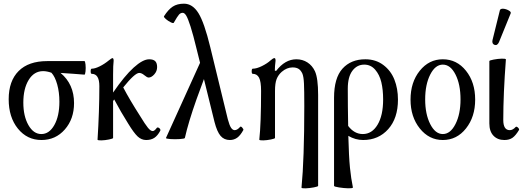

<svg xmlns="http://www.w3.org/2000/svg" viewBox="-20 -745 2836 1037"><path d="M204.1 11.2Q126.5 11.2 76.7 -50.3Q26.9 -111.8 26.9 -209Q26.9 -307.6 80.6 -361.3Q134.3 -415 234.9 -415H436Q439.9 -415 441.9 -396.5Q443.8 -377.9 441.9 -359.6Q439.9 -341.3 436 -341.8Q423.8 -342.8 377.2 -346.4Q330.6 -350.1 307.1 -351.1Q379.9 -290.5 379.9 -188Q379.9 -102.5 330.1 -45.7Q280.3 11.2 204.1 11.2ZM203.1 -21Q246.1 -21 273.4 -69.6Q300.8 -118.2 300.8 -195.8Q300.8 -246.1 289.1 -288.6Q277.3 -331.1 257.8 -352.1Q233.4 -360.8 212.9 -360.8Q164.1 -360.8 135 -313.5Q106 -266.1 106 -190.9Q106 -117.7 133.5 -69.3Q161.1 -21 203.1 -21Z M506.8 9.8Q516.6 -145 516.6 -279.8Q516.6 -346.2 475.6 -346.2Q469.7 -346.2 469.7 -360.1Q469.7 -374 475.6 -374Q492.7 -374 518.1 -386.5Q543.5 -398.9 567.9 -418.9Q583.5 -431.2 586.9 -431.2Q593.8 -431.2 593.8 -417Q590.8 -393.1 590.8 -341.8V-245.1Q652.3 -335 701.9 -379.9Q751.5 -424.8 785.6 -424.8Q808.1 -424.8 818.4 -414.6Q828.6 -404.3 828.6 -382.8Q828.6 -360.4 813.2 -343.3Q797.9 -326.2 782.7 -326.2Q774.4 -326.2 759.8 -338.6Q745.1 -351.1 731.9 -351.1Q708.5 -351.1 645.5 -272.9Q680.2 -206.5 736.8 -118.2Q764.2 -73.2 778.8 -55.2Q793.5 -37.1 804.7 -37.1Q814.5 -37.1 827.6 -55.2Q830.6 -57.6 835.4 -55.9Q840.3 -54.2 844.2 -48.8Q848.1 -43.5 845.7 -39.1Q831.5 -12.2 813.7 -0.5Q795.9 11.2 769.5 11.2Q744.1 11.2 723.6 -7.8Q703.1 -26.9 671.9 -78.1Q633.3 -139.2 596.7 -208L590.8 -199.2V0Q590.8 3.9 568.8 8.3Q546.9 12.7 528.1 13.2Q509.3 13.7 506.8 9.8Z M876.5 0 1060.5 -405.8 1042.5 -478Q1023.4 -557.1 1009.3 -601.3Q995.1 -645.5 985.8 -660.6Q976.6 -675.8 966.8 -675.8Q955.6 -675.8 947 -666.5Q938.5 -657.2 918.5 -622.1Q916 -617.7 901.9 -624.8Q887.7 -631.8 875.5 -642.3Q863.3 -652.8 865.7 -657.2Q888.7 -693.4 912.8 -709.2Q937 -725.1 973.6 -725.1Q1020 -725.1 1051.8 -674.1Q1083.5 -623 1115.7 -490.2L1210.4 -101.1Q1219.2 -67.9 1228 -54.9Q1236.8 -42 1247.6 -42Q1261.7 -42 1277.3 -60.1Q1281.2 -64 1288.6 -55.4Q1295.9 -46.9 1294.4 -43Q1278.8 -14.2 1261.5 -1.5Q1244.1 11.2 1221.7 11.2Q1190.4 11.2 1171.4 -11Q1152.3 -33.2 1138.7 -85.9L1081.5 -317.9L1041.5 -209Q997.1 -83.5 978.5 0Q977.5 4.4 951.4 6.1Q925.3 7.8 900.1 6.1Q875 4.4 876.5 0Z M1608.4 269Q1623.5 115.2 1623.5 -172.9Q1623.5 -256.8 1621.8 -293.5Q1620.1 -330.1 1613.3 -347.2Q1604.5 -366.2 1592 -373.5Q1579.6 -380.9 1560.5 -380.9Q1529.3 -380.9 1501.5 -356.9Q1482.9 -340.3 1474.1 -318.1Q1465.3 -295.9 1465.3 -253.9V0Q1465.3 3.9 1443.1 8.3Q1420.9 12.7 1402.1 13.2Q1383.3 13.7 1380.4 9.8Q1390.1 -77.6 1390.1 -253.9Q1390.1 -304.7 1379.2 -325.4Q1368.2 -346.2 1345.2 -346.2Q1339.4 -346.2 1339.4 -360.1Q1339.4 -374 1345.2 -374Q1366.2 -374 1394.8 -388.2Q1423.3 -402.3 1441.4 -418.9Q1455.1 -431.2 1462.4 -431.2Q1468.3 -431.2 1468.3 -417Q1464.4 -386.7 1464.4 -363.8L1471.2 -361.8Q1519.5 -424.8 1580.6 -424.8Q1614.3 -424.8 1640.6 -407.7Q1667 -390.6 1681.2 -359.9Q1698.2 -322.3 1698.2 -231.9V258.8Q1698.2 262.7 1674.8 267.1Q1651.4 271.5 1631.3 272.2Q1611.3 272.9 1608.4 269Z M1886.2 268.1Q1883.3 272.5 1860.6 272Q1837.9 271.5 1811 267.3Q1784.2 263.2 1784.2 258.8V-216.8Q1784.2 -323.7 1829.8 -374.3Q1875.5 -424.8 1953.1 -424.8Q2009.3 -424.8 2050 -394.3Q2090.8 -363.8 2110.1 -315.2Q2129.4 -266.6 2129.4 -207Q2129.4 -106.4 2076.9 -47.6Q2024.4 11.2 1941.4 11.2Q1899.4 11.2 1861.3 -11.2Q1864.3 101.1 1870.1 160.2Q1876 219.2 1886.2 268.1ZM1858.4 -266.1Q1858.4 -175.3 1860.4 -64.9Q1893.6 -21 1939.5 -21Q1988.8 -21 2019 -71Q2049.3 -121.1 2049.3 -208Q2049.3 -260.3 2039.6 -301Q2029.8 -341.8 2006.1 -368.9Q1982.4 -396 1947.3 -396Q1908.2 -396 1883.3 -362.8Q1858.4 -329.6 1858.4 -266.1Z M2371.6 11.2Q2297.4 11.2 2247.3 -51.3Q2197.3 -113.8 2197.3 -207Q2197.3 -300.8 2247.1 -362.8Q2296.9 -424.8 2371.6 -424.8Q2447.3 -424.8 2496.8 -362.8Q2546.4 -300.8 2546.4 -207Q2546.4 -113.8 2496.8 -51.3Q2447.3 11.2 2371.6 11.2ZM2371.6 -21Q2412.6 -21 2439.9 -74.7Q2467.3 -128.4 2467.3 -208Q2467.3 -289.1 2440.2 -342.5Q2413.1 -396 2371.6 -396Q2331.1 -396 2303.7 -342.3Q2276.4 -288.6 2276.4 -208Q2276.4 -128.4 2303.7 -74.7Q2331.1 -21 2371.6 -21Z M2675.3 -518.1Q2666 -497.1 2650.9 -502.7Q2635.7 -508.3 2640.1 -528.8L2680.2 -690.9Q2684.1 -698.7 2698.5 -697.8Q2712.9 -696.8 2727.3 -688.7Q2741.7 -680.7 2738.3 -672.9ZM2704.1 11.2Q2667.5 11.2 2645.3 -12Q2623 -35.2 2623 -78.1V-415Q2623 -418.9 2646.5 -423.3Q2669.9 -427.7 2689.7 -428.2Q2709.5 -428.7 2712.4 -424.8Q2698.2 -237.8 2698.2 -97.2Q2698.2 -42 2733.4 -42Q2749.5 -42 2765.1 -59.1Q2770 -63.5 2777.8 -55.7Q2785.6 -47.9 2783.2 -43Q2765.1 -12.7 2747.8 -0.7Q2730.5 11.2 2704.1 11.2Z"/></svg>

Font: Junicode SmCond
Style: Regular
Weight: 400
Width: 4
Designer: Peter S. Baker
Version: Version 2.206